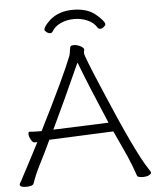

<svg xmlns="http://www.w3.org/2000/svg" viewBox="-59 -938 808 992"><g transform="rotate(-5 345.0 -442.0)"><path d="M612 -5Q593 -61 571 -111L510 -244L184 -230H177Q160 -193 144 -161L114 -101Q94 -63 76 -12Q71 2 37.5 2Q4 2 4 -12Q4 -16 7.5 -21Q11 -26 15 -34Q19 -42 28.5 -60Q38 -78 57.5 -114.5Q77 -151 114 -223H99Q90 -223 81 -239.5Q72 -256 72 -268Q72 -280 78 -280H80Q98 -278 119 -278H141Q278 -551 317 -651Q321 -661 323 -679Q325 -697 328.5 -701.5Q332 -706 346 -706Q360 -706 377 -698Q394 -690 397 -680L394 -660Q394 -646 463 -483Q614 -123 676 -33Q685 -20 685.5 -16Q686 -12 682 -8Q670 4 642.5 4Q615 4 612 -5ZM202 -280 489 -291Q402 -495 361 -603L356 -614L351 -603Q268 -418 202 -280ZM317 -651ZM243 -786Q238 -778 229 -778Q220 -778 210.5 -785.5Q201 -793 201 -798Q201 -814 236 -847Q283 -888 357 -888Q431 -888 474 -851.5Q517 -815 517 -799Q517 -793 507.5 -785.5Q498 -778 489 -778Q480 -778 475 -786Q461 -810 429.5 -825Q398 -840 358.5 -840Q319 -840 287.5 -825Q256 -810 243 -786Z"/></g></svg>

Font: LXGW WenKai TC Light
Style: Regular
Weight: 300
Designer: LXGW / Fontworks Inc.
Foundry: LXGW / Fontworks Inc.
Version: Version 1.330